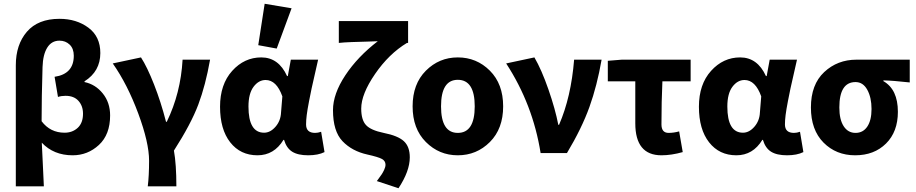

<svg xmlns="http://www.w3.org/2000/svg" viewBox="-20 -813 4865 1020"><path d="M64 177V-466Q64 -576 123 -644.5Q182 -713 296 -713Q386 -713 449.5 -666Q513 -619 513 -531Q513 -434 429 -381V-377Q487 -365 526 -316.5Q565 -268 565 -200Q565 -98 505.5 -43Q446 12 366 12Q265 12 202 -55Q204 -19 207.5 59Q211 137 213 177ZM323 -108Q365 -108 393 -134Q421 -160 421 -209Q421 -250 397 -277Q373 -304 328 -304Q306 -304 288 -298L270 -405Q372 -420 372 -517Q372 -555 350 -576Q328 -597 296 -597Q254 -597 231 -560Q208 -523 206 -457Q201 -295 201 -169Q247 -108 323 -108Z M765 177Q772 120 772 41Q772 -55 714.5 -210Q657 -365 579 -476L729 -508Q762 -457 798.5 -364Q835 -271 862 -166H866Q940 -318 950 -496H1096Q1072 -360 1033.5 -257.5Q995 -155 904 -13Q917 60 917 177Z M1348 12Q1257 12 1203 -57Q1149 -126 1149 -246Q1149 -365 1213.5 -436.5Q1278 -508 1368 -508Q1460 -508 1505 -409H1509L1525 -496H1670Q1669 -491 1654.5 -427.5Q1640 -364 1635.5 -343.5Q1631 -323 1622 -276.5Q1613 -230 1609.5 -202Q1606 -174 1606 -152Q1606 -107 1654 -107Q1669 -107 1686 -113L1704 -5Q1670 12 1617 12Q1563 12 1532.5 -7Q1502 -26 1489 -70H1486Q1436 12 1348 12ZM1383 -108Q1416 -108 1443.5 -139.5Q1471 -171 1473 -215L1480 -301Q1449 -388 1391 -388Q1354 -388 1327 -352Q1300 -316 1300 -247Q1300 -108 1383 -108ZM1352 -573 1386 -793 1529 -769 1450 -555Z M2097 187 1982 149Q2001 123 2007.5 113.5Q2014 104 2021 89Q2028 74 2028 62Q2028 42 2009 31.5Q1990 21 1932 8Q1850 -10 1799.5 -63Q1749 -116 1749 -228Q1749 -314 1814.5 -413Q1880 -512 1987 -594Q1974 -593 1931.5 -592Q1889 -591 1848 -589.5Q1807 -588 1780 -585V-701H2148V-585H2142Q2046 -527 1972.5 -420Q1899 -313 1899 -236Q1899 -176 1924.5 -148.5Q1950 -121 2018 -107Q2094 -92 2125.5 -63Q2157 -34 2157 23Q2157 96 2097 187Z M2412 12Q2313 12 2242.5 -58.5Q2172 -129 2172 -248Q2172 -367 2242.5 -437.5Q2313 -508 2412 -508Q2512 -508 2582.5 -437.5Q2653 -367 2653 -248Q2653 -129 2582.5 -58.5Q2512 12 2412 12ZM2412 -107Q2502 -107 2502 -248Q2502 -389 2412 -389Q2323 -389 2323 -248Q2323 -107 2412 -107Z M2852 0Q2811 -258 2669 -476L2819 -508Q2857 -443 2893.5 -338Q2930 -233 2946 -150H2950Q3014 -297 3030 -496H3176Q3152 -358 3111.5 -245Q3071 -132 2992 0Z M3494 12Q3355 12 3355 -158V-381H3209V-490L3283 -496H3649V-381H3499Q3494 -274 3494 -152Q3494 -107 3532 -107Q3559 -107 3588 -115L3607 -5Q3547 12 3494 12Z M3892 12Q3801 12 3747 -57Q3693 -126 3693 -246Q3693 -365 3757.5 -436.5Q3822 -508 3912 -508Q4004 -508 4049 -409H4053L4069 -496H4214Q4213 -491 4198.5 -427.5Q4184 -364 4179.5 -343.5Q4175 -323 4166 -276.5Q4157 -230 4153.5 -202Q4150 -174 4150 -152Q4150 -107 4198 -107Q4213 -107 4230 -113L4248 -5Q4214 12 4161 12Q4107 12 4076.5 -7Q4046 -26 4033 -70H4030Q3980 12 3892 12ZM3927 -108Q3960 -108 3987.5 -139.5Q4015 -171 4017 -215L4024 -301Q3993 -388 3935 -388Q3898 -388 3871 -352Q3844 -316 3844 -247Q3844 -108 3927 -108Z M4288 -242Q4288 -364 4358.5 -430Q4429 -496 4530 -496H4813V-375Q4723 -385 4673 -386V-382Q4750 -338 4750 -219Q4750 -113 4687 -50.5Q4624 12 4523 12Q4422 12 4355 -55.5Q4288 -123 4288 -242ZM4610 -234Q4610 -295 4587.5 -336Q4565 -377 4525 -377Q4439 -377 4439 -242Q4439 -178 4462 -142.5Q4485 -107 4525 -107Q4565 -107 4587.5 -140.5Q4610 -174 4610 -234Z"/></svg>

Font: Toshiba Sans
Style: Bold
Weight: 700
Designer: Paul D. Hunt
Foundry: Toshiba Corporation
Version: Version 2.020;PS 2.0;hotconv 1.0.86;makeotf.lib2.5.63406